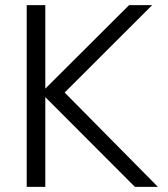

<svg xmlns="http://www.w3.org/2000/svg" viewBox="-20 -731 657 751"><path d="M84.5 0V-710.9H157.2V-384.3L484.9 -710.9H575.2L232.9 -369.1L597.7 0H507.8L157.2 -351.1V0Z"/></svg>

Font: Ride Light
Style: Regular
Weight: 300
Version: Version 3.000